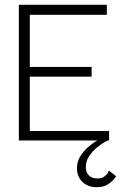

<svg xmlns="http://www.w3.org/2000/svg" viewBox="-20 -583 508 797"><path d="M58.3 0V-563H423.5V-521.5H103.7V-305.2H360.3V-264.8H103.7V-39.3H432.8V0ZM381.5 194.2Q357.5 194.2 339 184.3Q320.5 174.5 310 156.9Q299.5 139.3 299.5 115.8Q299.5 89 312.3 67.4Q325.2 45.8 344.2 28.8Q363.3 11.8 382.8 0.8Q402.3 -10.3 415.2 -16.2Q428 -22 428 -22V-0.8Q428 -0.8 414.2 6.9Q400.5 14.7 382.1 29.7Q363.7 44.7 349.9 65.2Q336.2 85.8 336.2 111.7Q336.2 131.7 348.6 144.8Q361 157.8 383.7 157.8Q403.2 157.8 413.4 149.7Q423.7 141.5 427.8 133.3Q432 125.2 432 125.2L462.2 148.3Q462.2 148.3 453.7 159.6Q445.2 170.8 427.3 182.5Q409.5 194.2 381.5 194.2Z"/></svg>

Font: Darker Grotesque Light
Style: Regular
Weight: 300
Designer: Gabriel Lam
Foundry: TypeRant
Version: Version 1.000;gftools[0.9.28]